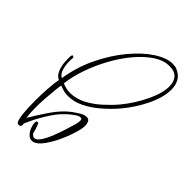

<svg xmlns="http://www.w3.org/2000/svg" viewBox="-192 -699 782 782"><g transform="rotate(45 199.0 -308.0)"><path d="M142 6Q130 6 120 -4.5Q110 -15 104.5 -29.5Q99 -44 99 -54Q99 -58 100 -61.5Q101 -65 106 -65Q112 -65 113 -59Q117 -50 120.5 -38.5Q124 -27 124 -26Q124 -20 130 -14.5Q136 -9 142 -9Q155 -9 168 -29.5Q181 -50 192 -79Q203 -108 211 -134Q219 -160 222 -171Q223 -176 224 -181Q225 -186 225 -191Q225 -202 216 -202Q208 -202 197.5 -195Q187 -188 181 -183Q149 -158 125 -122Q101 -86 83 -49L70 -20Q71 -18 71 -14Q71 -2 60 -2Q51 -2 50 -7Q48 -9 48 -10Q42 -24 39.5 -54.5Q37 -85 37 -119Q37 -156 39.5 -191.5Q42 -227 46 -247Q29 -255 21 -274.5Q13 -294 11.5 -315.5Q10 -337 11 -350Q11 -352 12 -353Q14 -361 20 -356Q23 -355 23 -349Q22 -345 22 -340Q22 -335 22 -330Q22 -311 27.5 -290.5Q33 -270 49 -261Q61 -336 92.5 -401Q124 -466 165.5 -516Q207 -566 250 -594Q293 -622 327 -622Q342 -622 351 -618Q376 -608 387 -588.5Q398 -569 398 -543Q398 -499 371.5 -444Q345 -389 305 -342Q281 -314 250.5 -287.5Q220 -261 186.5 -244Q153 -227 118 -227Q94 -227 69 -238Q67 -230 64.5 -207Q62 -184 60 -155.5Q58 -127 58 -99Q58 -83 59 -69.5Q60 -56 62 -45Q84 -83 112.5 -124.5Q141 -166 176 -193Q187 -201 203 -211Q219 -221 233 -221Q245 -221 249.5 -211.5Q254 -202 254 -191Q254 -175 244 -142.5Q234 -110 217.5 -76Q201 -42 181.5 -18Q162 6 142 6ZM70 -252Q91 -242 116 -242Q149 -242 181 -258.5Q213 -275 241.5 -300.5Q270 -326 293 -353Q332 -401 357.5 -454.5Q383 -508 383 -547Q383 -573 369.5 -589.5Q356 -606 324 -606Q291 -606 257 -583.5Q223 -561 191.5 -523.5Q160 -486 134.5 -439.5Q109 -393 92 -344.5Q75 -296 70 -252Z"/></g></svg>

Font: Fuggles
Style: Regular
Weight: 400
Designer: Rob Leuschke
Foundry: Robert E. Leuschke
Version: Version 1.100; ttfautohint (v1.8.3)